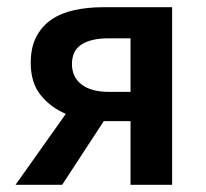

<svg xmlns="http://www.w3.org/2000/svg" viewBox="-20 -511 570 531"><path d="M341 0V-176H269H267L152 0H23L162 -196Q120 -214 92.5 -248Q65 -282 65 -337Q65 -380 80.5 -409.5Q96 -439 122.5 -457Q149 -475 185.5 -483Q222 -491 264 -491H456V0ZM280 -257H341V-405H280Q232 -405 205.5 -388Q179 -371 179 -334Q179 -298 205.5 -277.5Q232 -257 280 -257Z"/></svg>

Font: TT Toshiba Sans Medium
Style: Regular
Weight: 500
Designer: Paul D. Hunt
Foundry: Toshiba Corporation
Version: Version 2.020;PS 2.000;hotconv 1.0.86;makeotf.lib2.5.63406